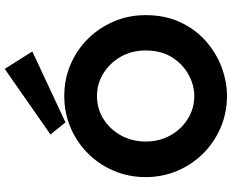

<svg xmlns="http://www.w3.org/2000/svg" viewBox="-102 -850 958 793"><g transform="rotate(-90 376.5 -453.0)"><path d="M377 6Q308 6 247 -20Q186 -46 140 -92Q94 -138 68 -199Q42 -260 42 -330Q42 -399 67.5 -460Q93 -521 138.5 -567Q184 -613 245 -639.5Q306 -666 377 -666Q447 -666 507.5 -640Q568 -614 613.5 -568Q659 -522 685 -461Q711 -400 711 -330Q711 -250 682 -187.5Q653 -125 604.5 -82Q556 -39 496.5 -16.5Q437 6 377 6ZM377 -129Q422 -129 465.5 -153Q509 -177 537 -221.5Q565 -266 565 -330Q565 -388 539 -433Q513 -478 470.5 -504.5Q428 -531 377 -531Q325 -531 282.5 -504.5Q240 -478 214.5 -432.5Q189 -387 189 -330Q189 -273 214.5 -227.5Q240 -182 283 -155.5Q326 -129 377 -129ZM268 -661 218 -723 489 -912 561 -798Z"/></g></svg>

Font: Lil Grotesk Black
Style: Regular
Weight: 900
Designer: Bastien Sozeau
Foundry: NBR — Bastien Sozeau
Version: Version 3.003; ttfautohint (v1.8.4.7-5d5b);gftools[0.9.33]